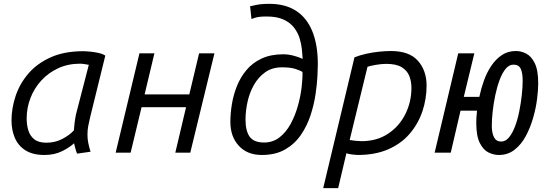

<svg xmlns="http://www.w3.org/2000/svg" viewBox="-20 -796 2840 1001"><path d="M212 12Q151 12 113 -12Q75 -36 57.5 -77Q40 -118 40 -168Q40 -232 61.5 -296Q83 -360 128 -412.5Q173 -465 244 -497Q315 -529 413 -529Q427 -529 449 -527Q471 -525 493.5 -520Q516 -515 529 -506L450 -185Q444 -160 440 -139Q436 -118 436 -93Q436 -73 440 -52Q444 -31 452 -5L382 5Q377 -7 373.5 -19.5Q370 -32 366 -49Q344 -28 304 -8Q264 12 212 12ZM222 -52Q267 -52 304.5 -71.5Q342 -91 365 -116Q366 -133 369 -156.5Q372 -180 376 -199L443 -458Q439 -459 422.5 -461.5Q406 -464 398 -464Q335 -464 284 -440.5Q233 -417 196 -377Q159 -337 139 -285.5Q119 -234 119 -178Q119 -146 127.5 -117Q136 -88 158.5 -70Q181 -52 222 -52Z M583 0 707 -518H785L734 -304H967L1018 -518H1098L972 0H894L950 -237H718L661 0Z M1345 12Q1269 12 1225 -36Q1181 -84 1181 -160Q1181 -204 1189 -253Q1197 -302 1215.5 -348Q1234 -394 1265.5 -431.5Q1297 -469 1344.5 -491Q1392 -513 1457 -513Q1482 -513 1509.5 -506Q1537 -499 1558 -489Q1557 -510 1554 -538.5Q1551 -567 1542 -596.5Q1533 -626 1513 -652Q1493 -678 1458.5 -694Q1424 -710 1370 -710Q1332 -710 1313.5 -704.5Q1295 -699 1291 -697L1284 -764Q1285 -763 1312.5 -769.5Q1340 -776 1384 -776Q1467 -776 1523 -740Q1579 -704 1608 -633.5Q1637 -563 1637 -461Q1637 -442 1635 -400Q1633 -358 1625 -304Q1617 -250 1599 -195Q1581 -140 1549 -93Q1517 -46 1467 -17Q1417 12 1345 12ZM1357 -53Q1403 -53 1437.5 -80Q1472 -107 1495.5 -150.5Q1519 -194 1533 -244Q1547 -294 1552.5 -341Q1558 -388 1557 -421Q1546 -428 1520.5 -436.5Q1495 -445 1450 -445Q1399 -445 1363 -419.5Q1327 -394 1304 -353.5Q1281 -313 1270.5 -265Q1260 -217 1260 -172Q1260 -114 1281.5 -83.5Q1303 -53 1357 -53Z M1665 185 1828 -497Q1855 -508 1888.5 -515.5Q1922 -523 1956 -526.5Q1990 -530 2018 -530Q2114 -530 2159 -479Q2204 -428 2204 -350Q2204 -281 2182.5 -216.5Q2161 -152 2117 -100Q2073 -48 2005 -18Q1937 12 1844 12Q1837 12 1816.5 9.5Q1796 7 1786 3L1743 185ZM1864 -60Q1945 -60 2003.5 -99Q2062 -138 2093.5 -201.5Q2125 -265 2125 -338Q2125 -371 2114 -399.5Q2103 -428 2074.5 -445.5Q2046 -463 1994 -463Q1969 -463 1940 -458Q1911 -453 1896 -448L1803 -66Q1814 -64 1833.5 -62Q1853 -60 1864 -60Z M2581 12Q2554 12 2527 -1Q2500 -14 2481.5 -50.5Q2463 -87 2463 -157Q2463 -170 2464 -185.5Q2465 -201 2467 -219H2381L2330 0H2246L2369 -518H2453L2398 -291H2479Q2488 -334 2503 -376Q2518 -418 2541.5 -453Q2565 -488 2596.5 -509Q2628 -530 2670 -530Q2697 -530 2723.5 -516.5Q2750 -503 2768 -466.5Q2786 -430 2786 -361Q2786 -327 2780 -279.5Q2774 -232 2759.5 -181.5Q2745 -131 2721.5 -87Q2698 -43 2663 -15.5Q2628 12 2581 12ZM2593 -58Q2616 -58 2634 -80Q2652 -102 2665.5 -138Q2679 -174 2687.5 -217Q2696 -260 2700.5 -301.5Q2705 -343 2705 -376Q2705 -415 2695 -437Q2685 -459 2657 -459Q2634 -459 2616 -437Q2598 -415 2584.5 -378.5Q2571 -342 2562 -299Q2553 -256 2548.5 -214.5Q2544 -173 2544 -140Q2544 -103 2555.5 -80.5Q2567 -58 2593 -58Z"/></svg>

Font: Ubuntu Sans Mono
Style: Italic
Weight: 400
Italic angle: -13.5°
Monospace: yes
Designer: Dalton Maag Ltd
Foundry: Dalton Maag Ltd
Version: Version 1.006